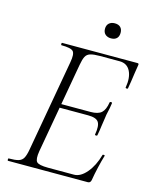

<svg xmlns="http://www.w3.org/2000/svg" viewBox="-117 -861 745 938"><g transform="rotate(15 255.0 -392.0)"><path d="M15 0Q13 0 13 -6Q13 -12 15 -12Q48 -12 65 -17Q82 -22 90 -37Q98 -52 103 -81L185 -544Q193 -587 181.5 -600Q170 -613 122 -613Q119 -613 119 -619Q119 -625 122 -625H503Q511 -625 509 -616Q506 -598 502.5 -575Q499 -552 496 -530Q493 -508 490 -494Q489 -490 483 -491Q477 -492 478 -495Q487 -547 470.5 -579Q454 -611 416 -611H317Q286 -611 269 -606Q252 -601 244.5 -586.5Q237 -572 232 -543L151 -85Q144 -43 155 -30.5Q166 -18 213 -18H344Q377 -18 407.5 -54Q438 -90 454 -147Q455 -150 461 -149Q467 -148 465 -145Q457 -119 448.5 -82.5Q440 -46 435 -15Q432 0 419 0ZM405 -234Q404 -230 398 -230.5Q392 -231 393 -235Q401 -280 389 -298Q377 -316 336 -316H171L174 -335H343Q381 -335 398 -350.5Q415 -366 421 -404Q422 -408 428 -407.5Q434 -407 433 -402Q429 -374 425 -358.5Q421 -343 419 -325Q415 -303 412.5 -281.5Q410 -260 405 -234ZM346 -708Q328 -708 317 -718Q306 -728 306 -746Q306 -764 317 -774Q328 -784 346 -784Q365 -784 375 -774Q385 -764 385 -746Q385 -728 375 -718Q365 -708 346 -708Z"/></g></svg>

Font: Cormorant Light
Style: Italic
Weight: 300
Italic angle: -10°
Designer: Christian Thalmann (Catharsis Fonts)
Foundry: Catharsis Fonts
Version: Version 4.000